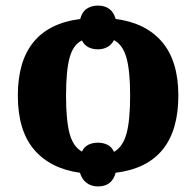

<svg xmlns="http://www.w3.org/2000/svg" viewBox="-20 -614 703 689"><path d="M332 55Q308 55 291 42.5Q274 30 267 6Q160 -9 102 -77.5Q44 -146 44 -271Q44 -517 268 -546Q274 -571 291 -582.5Q308 -594 332 -594Q355 -594 371.5 -582.5Q388 -571 395 -546Q503 -532 561.5 -463.5Q620 -395 620 -271Q620 -22 395 6Q382 55 332 55ZM274 -70Q282 -87 297 -94.5Q312 -102 332 -102Q350 -102 365.5 -94.5Q381 -87 389 -69Q421 -87 434 -134.5Q447 -182 447 -271Q447 -359 434 -406Q421 -453 389 -470Q380 -453 365 -445Q350 -437 332 -437Q290 -437 274 -469Q242 -453 229.5 -406Q217 -359 217 -271Q217 -183 229.5 -135.5Q242 -88 274 -70Z"/></svg>

Font: Noto Serif ExtraBold
Style: Regular
Weight: 800
Designer: Monotype Design Team
Foundry: Monotype Imaging Inc.
Version: Version 2.014